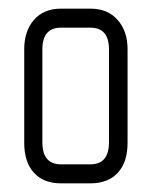

<svg xmlns="http://www.w3.org/2000/svg" viewBox="-20 -424 353 444"><path d="M189 0H121Q81 0 58.5 -24.5Q36 -49 36 -94V-310Q36 -352 58.5 -378Q81 -404 121 -404H189Q229 -404 252 -378Q275 -352 275 -310V-94Q275 -49 252.5 -24.5Q230 0 189 0ZM232 -310Q232 -360 189 -360H121Q78 -360 78 -310V-95Q78 -44 121 -44H189Q232 -44 232 -95Z"/></svg>

Font: Chathura
Style: Bold
Weight: 700
Designer: Appaji Ambarisha Darbha
Foundry: Aditya Fonts
Version: Version 1.001 2016